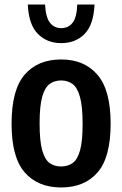

<svg xmlns="http://www.w3.org/2000/svg" viewBox="-20 -816 538 846"><path d="M249.5 10Q147 10 89 -56.2Q31 -122.5 31 -270.5Q31 -420.5 88.8 -487.2Q146.5 -554 249.5 -554Q351.5 -554 409.5 -486.5Q467.5 -419 467.5 -271.5Q467.5 -122.5 409.8 -56.2Q352 10 249.5 10ZM249.5 -82.5Q279 -82.5 300.2 -97.8Q321.5 -113 332.8 -153.5Q344 -194 344 -269.5Q344 -347 332.5 -388.5Q321 -430 299.8 -445.8Q278.5 -461.5 249.5 -461.5Q220 -461.5 198.8 -446Q177.5 -430.5 166 -389.5Q154.5 -348.5 154.5 -272.5Q154.5 -195.5 165.8 -154.5Q177 -113.5 198.2 -98Q219.5 -82.5 249.5 -82.5ZM250 -626Q187 -626 146.8 -666.8Q106.5 -707.5 102.5 -796H178.5Q181.5 -740 200 -716Q218.5 -692 250 -692Q281.5 -692 300 -716Q318.5 -740 320.5 -796H396.5Q392.5 -707 352.8 -666.5Q313 -626 250 -626Z"/></svg>

Font: Encode Sans Cnd SmBold
Style: Regular
Weight: 600
Width: 3
Designer: Multiple Designers
Foundry: Impallari Type
Version: Version 3.002; ttfautohint (v1.8.3) -l 8 -r 50 -G 200 -x 14 